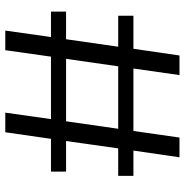

<svg xmlns="http://www.w3.org/2000/svg" viewBox="-6 -710 715 744"><g transform="rotate(90 352.0 -337.5)"><path d="M416 0 441 -177H199L174 0H98L123 -177H24.5V-235.5H131.5L160.5 -437.5H40.5V-496.5H168.5L194.5 -675H270.5L245 -496.5H487L512.5 -675H589L563 -496.5H661V-437.5H554.5L526 -235.5H644.5V-177H517.5L492 0ZM207.5 -235.5H449.5L478.5 -437.5H236.5Z"/></g></svg>

Font: Anybody ExtraExpanded
Style: Regular
Weight: 400
Width: 8
Designer: Tyler Finck
Foundry: Etcetera Type Company
Version: Version 1.010; ttfautohint (v1.8.3) -l 8 -r 50 -G 200 -x 14 